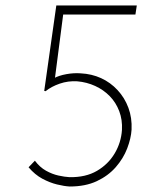

<svg xmlns="http://www.w3.org/2000/svg" viewBox="-20 -672 575 699"><path d="M234 7Q214 6 187.5 -0.5Q161 -7 134 -21.5Q107 -36 84 -63L107 -87Q125 -63 147.5 -50.5Q170 -38 192.5 -33Q215 -28 233 -27Q292 -26 333 -50Q374 -74 397.5 -113.5Q421 -153 424 -199Q426 -236 414 -267.5Q402 -299 379.5 -322Q357 -345 326.5 -359Q296 -373 261 -376Q228 -378 197.5 -367.5Q167 -357 146 -340L141 -341L185 -652H478L473 -619H210L178 -372L176 -387Q194 -397 221.5 -402Q249 -407 274 -405Q314 -403 348 -387.5Q382 -372 408 -344Q434 -316 447.5 -279.5Q461 -243 459 -200Q457 -168 443 -131.5Q429 -95 401.5 -63.5Q374 -32 332.5 -12.5Q291 7 234 7Z"/></svg>

Font: Josefin Sans Thin ExtraLight
Style: Italic
Weight: 250
Italic angle: -7°
Version: Version 2.000